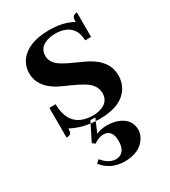

<svg xmlns="http://www.w3.org/2000/svg" viewBox="-165 -522 734 828"><g transform="rotate(-30 201.5 -108.0)"><path d="M189.5 -17.6Q75.2 -19.5 74.2 -140.6H43V7.8Q64.5 7.8 67.4 -4.9Q69.3 -11.7 69.3 -22.5Q110.4 0 163.1 6.8L125 83L138.7 92.8Q164.1 75.2 186.5 75.2Q222.7 75.2 229.5 116.2Q230.5 124 230.5 130.9Q230.5 185.5 192.4 194.3Q186.5 195.3 181.6 195.3Q145.5 194.3 116.2 157.2L100.6 170.9Q138.7 220.7 208 222.7Q284.2 222.7 315.4 173.8Q328.1 154.3 328.1 131.8Q328.1 82 277.3 59.6Q251 48.8 218.8 48.8Q190.4 48.8 166 59.6L187.5 8.8Q185.5 8.8 184.1 8.8Q182.6 8.8 180.7 8.8Q178.7 8.8 177.7 8.3Q176.8 7.8 173.8 7.8Q170.9 7.8 170.4 7.8Q169.9 7.8 166 7.8L163.1 6.8L169.9 -5.9H194.3L187.5 8.8Q195.3 9.8 207 9.8Q318.4 9.8 356.4 -55.7Q371.1 -81.1 371.1 -113.3Q371.1 -185.5 293 -227.5Q275.4 -237.3 239.3 -252.9Q170.9 -282.2 153.3 -304.7Q139.6 -322.3 139.6 -342.8Q139.6 -390.6 196.3 -402.3Q210 -405.3 224.6 -405.3Q319.3 -403.3 322.3 -315.4H351.6V-437.5Q330.1 -437.5 327.1 -418.9Q326.2 -412.1 326.2 -404.3Q280.3 -431.6 209 -431.6Q105.5 -431.6 62.5 -376Q42 -347.7 42 -312.5Q42 -245.1 116.2 -204.1Q132.8 -195.3 168.9 -179.7Q238.3 -149.4 256.8 -126Q273.4 -105.5 273.4 -81.1Q273.4 -35.2 222.7 -21.5Q207 -17.6 189.5 -17.6Z"/></g></svg>

Font: Abhaya Libre
Style: Bold
Weight: 700
Designer: Pushpananda Ekanayake, Sol Matas, Pathum Egodawatta
Foundry: Mooniak
Version: Version 1.050 ; ttfautohint (v1.6)